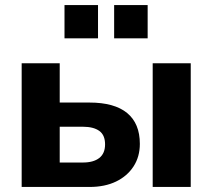

<svg xmlns="http://www.w3.org/2000/svg" viewBox="-20 -742 843 762"><path d="M66 0V-491H217V-335H335Q434 -335 484.5 -293.5Q535 -252 535 -171Q535 -120 510 -81.5Q485 -43 440.5 -21.5Q396 0 335 0ZM217 -97H309Q351 -97 374 -115Q397 -133 397 -169Q397 -206 374 -222.5Q351 -239 309 -239H217ZM586 0V-491H737V0ZM433 -590V-722H566V-590ZM236 -590V-722H369V-590Z"/></svg>

Font: Nunito Sans 12pt ExtraBold
Style: Regular
Weight: 800
Designer: Vernon Adams
Foundry: Vernon Adams
Version: Version 3.101;gftools[0.9.27]